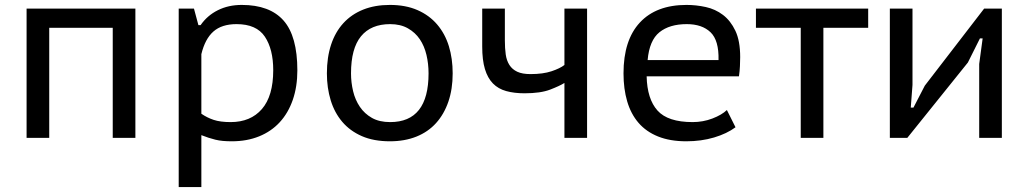

<svg xmlns="http://www.w3.org/2000/svg" viewBox="-20 -560 4178 780"><path d="M438 -447H180V0H88V-525H530V0H438Z M706 -525H768L786 -458H795Q822 -497 865 -518.5Q908 -540 962 -540Q1076 -540 1132 -476.5Q1188 -413 1188 -274Q1188 -208 1169.5 -154.5Q1151 -101 1116.5 -63.5Q1082 -26 1032.5 -6Q983 14 922 14Q902 14 885.5 12.5Q869 11 855 7.5Q841 4 827 -0.5Q813 -5 798 -11V200H706ZM941 -462Q881 -462 847 -432Q813 -402 798 -340V-98Q821 -82 848 -73Q875 -64 917 -64Q998 -64 1044 -117Q1090 -170 1090 -275Q1090 -360 1056 -411Q1022 -462 941 -462Z M1308 -262Q1308 -327 1325 -378.5Q1342 -430 1375 -466Q1408 -502 1455.5 -521Q1503 -540 1564 -540Q1628 -540 1676 -519Q1724 -498 1756 -460.5Q1788 -423 1803.5 -372.5Q1819 -322 1819 -262Q1819 -198 1801.5 -147Q1784 -96 1751.5 -60Q1719 -24 1671.5 -5Q1624 14 1564 14Q1498 14 1450 -7Q1402 -28 1370.5 -65Q1339 -102 1323.5 -152.5Q1308 -203 1308 -262ZM1406 -262Q1406 -225 1414.5 -189.5Q1423 -154 1442 -126Q1461 -98 1491 -81Q1521 -64 1565 -64Q1721 -64 1721 -262Q1721 -301 1712.5 -337Q1704 -373 1685.5 -400.5Q1667 -428 1637 -445Q1607 -462 1565 -462Q1487 -462 1446.5 -412.5Q1406 -363 1406 -262Z M2031 -525V-396Q2031 -364 2034.5 -339Q2038 -314 2049.5 -296Q2061 -278 2081.5 -268.5Q2102 -259 2135 -259Q2186 -259 2220.5 -270.5Q2255 -282 2273 -296V-525H2365V0H2273V-223Q2254 -211 2215 -196Q2176 -181 2111 -181Q2069 -181 2036.5 -190Q2004 -199 1982.5 -221Q1961 -243 1950 -279.5Q1939 -316 1939 -371V-525Z M2968 -43Q2933 -17 2881 -1.5Q2829 14 2768 14Q2702 14 2653.5 -5.5Q2605 -25 2574 -61Q2543 -97 2528 -148Q2513 -199 2513 -262Q2513 -397 2579.5 -468.5Q2646 -540 2769 -540Q2808 -540 2847 -531.5Q2886 -523 2917 -499.5Q2948 -476 2967.5 -435Q2987 -394 2987 -328Q2987 -312 2986 -291Q2985 -270 2982 -250H2607Q2609 -158 2651 -111Q2693 -64 2794 -64Q2836 -64 2874 -78.5Q2912 -93 2933 -113ZM2899 -316Q2901 -396 2866.5 -429Q2832 -462 2770 -462Q2700 -462 2659 -429Q2618 -396 2611 -316Z M3507 -447H3325V0H3233V-447H3051V-525H3507Z M3958 -300 3972 -404H3961L3912 -306L3666 0H3595V-525H3687V-215L3680 -123H3691L3737 -212L3978 -525H4050V0H3958Z"/></svg>

Font: PT Sans Caption
Style: Regular
Weight: 400
Designer: A.Korolkova, O.Umpeleva, V.Yefimov
Foundry: ParaType Ltd
Version: Version 2.004W OFL